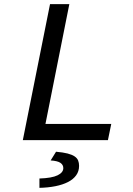

<svg xmlns="http://www.w3.org/2000/svg" viewBox="-20 -675 640 925"><path d="M90 0 221 -655H314L199 -78H516L500 0ZM170 230V185Q230 183 257.5 169.5Q285 156 285 135Q285 119 271 109.5Q257 100 224 98L250 56Q284 59 305.5 64.5Q327 70 339.5 78.5Q352 87 356.5 98.5Q361 110 361 124Q361 150 347 169.5Q333 189 307.5 202Q282 215 247 222Q212 229 170 230Z"/></svg>

Font: Source Code Pro Medium
Style: Italic
Weight: 500
Italic angle: -11°
Monospace: yes
Designer: Paul D. Hunt, Teo Tuominen
Foundry: Adobe Systems Incorporated
Version: Version 1.050;PS 1.000;hotconv 16.6.51;makeotf.lib2.5.65220